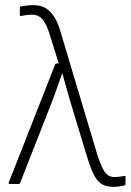

<svg xmlns="http://www.w3.org/2000/svg" viewBox="-20 -714 507 745"><path d="M420 11Q394 11 376 1Q358 -9 344 -36.5Q330 -64 315 -115L251 -326Q244 -352 236.5 -377Q229 -402 222 -429H221Q211 -402 202.5 -376.5Q194 -351 184 -325L58 -4Q56 0 52 0H18Q16 0 14 -2Q12 -4 14 -6L194 -464Q196 -468 201 -468H208L171 -586Q161 -618 146 -637.5Q131 -657 103 -657Q92 -657 81.5 -655.5Q71 -654 62 -652Q57 -651 57 -656V-683Q57 -688 61 -689Q71 -691 84 -692.5Q97 -694 109 -694Q139 -694 158 -682Q177 -670 190.5 -648.5Q204 -627 213 -597L356 -119Q372 -68 386 -47.5Q400 -27 424 -27Q434 -27 443.5 -28.5Q453 -30 461 -31Q467 -33 467 -27V0Q467 4 462 6Q452 8 441.5 9.5Q431 11 420 11Z"/></svg>

Font: Sofia Sans Semi Condensed ExtraLight
Style: Regular
Weight: 250
Version: Version 4.100